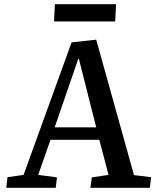

<svg xmlns="http://www.w3.org/2000/svg" viewBox="-20 -900 744 920"><path d="M441 -710 622 -61 704 -51 698 0H413L420 -50L500 -62L456 -230H222L163 -62L253 -50L247 0H10L16 -51L93 -62L323 -697ZM242 -290H441L358 -618H355ZM243 -880H536L532 -797H239Z"/></svg>

Font: Literata 18pt Medium
Style: Italic
Weight: 500
Italic angle: -2°
Designer: Latin by Veronika Burian and Jose Scaglione. Greek by Irene Vlachou. Cyrillic by Vera Evstafieva
Foundry: TypeTogether
Version: Version 3.103;gftools[0.9.29]